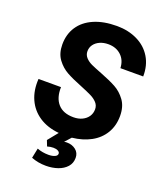

<svg xmlns="http://www.w3.org/2000/svg" viewBox="-165 -819 980 1148"><g transform="rotate(20 325.0 -244.5)"><path d="M171 204 184 141Q217 154 256 154Q280 154 296 147Q312 140 312 127Q312 117 300.5 110.5Q289 104 271 104Q252 104 232 110L218 74L270 10Q196 3 144 -31.5Q92 -66 66.5 -122.5Q41 -179 46 -252H189Q187 -184 220.5 -146Q254 -108 320 -108Q351 -108 375 -119.5Q399 -131 412.5 -151Q426 -171 426 -197Q426 -221 410 -238.5Q394 -256 369.5 -268Q345 -280 301 -298Q240 -322 202 -343Q164 -364 136.5 -401Q109 -438 109 -495Q109 -560 141 -608.5Q173 -657 234 -683.5Q295 -710 379 -710Q452 -710 509.5 -682Q567 -654 598.5 -602Q630 -550 629 -480H484Q482 -530 450 -560Q418 -590 368 -590Q338 -590 314.5 -579.5Q291 -569 277.5 -550.5Q264 -532 264 -508Q264 -485 279.5 -468Q295 -451 319 -440Q343 -429 385 -413Q447 -389 485.5 -368Q524 -347 552 -308.5Q580 -270 580 -210Q580 -148 551.5 -100.5Q523 -53 471.5 -25Q420 3 353 10L318 49Q326 47 336 47Q369 47 392.5 65.5Q416 84 416 116Q416 150 395 173.5Q374 197 339.5 209Q305 221 264 221Q214 221 171 204Z"/></g></svg>

Font: Azeret Mono SemiBold
Style: Italic
Weight: 600
Italic angle: -12°
Designer: Martin Vácha
Foundry: Displaay
Version: Version 1.000; Glyphs 3.0.3, build 3074